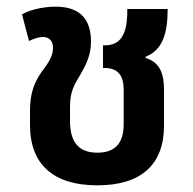

<svg xmlns="http://www.w3.org/2000/svg" viewBox="-20 -544 580 576"><path d="M272 12C403 12 472 -50 472 -167V-276C472 -318 462 -357 417 -370V-374C467 -393 483 -443 483 -517H362C362 -466 356 -408 295 -408H289V-340H294C335 -340 351 -316 351 -275V-171C351 -116 327 -86 272 -86C223 -86 190 -110 190 -181V-223C190 -270 203 -290 221 -320C238 -350 253 -378 253 -419C253 -482 224 -524 147 -524C118 -524 76 -518 46 -501L67 -421C82 -428 96 -433 109 -433C126 -433 139 -423 139 -400C139 -374 124 -354 104 -327C85 -300 70 -267 70 -213V-169C70 -51 140 12 272 12Z"/></svg>

Font: Noto Sans Thai UI SemiCondensed Semi
Style: Regular
Weight: 600
Width: 4
Designer: Monotype Design Team
Foundry: Monotype Imaging Inc.
Version: Version 1.901